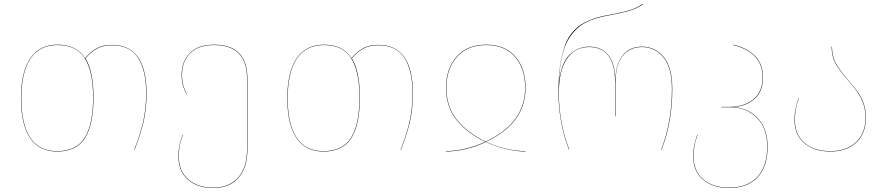

<svg xmlns="http://www.w3.org/2000/svg" viewBox="-20 -751 4443 963"><path d="M715 -282Q715 -201 698.5 -134Q682 -67 655 0H653Q680 -66 696.5 -134Q713 -202 713 -282Q713 -400 671.5 -462Q630 -524 541 -524Q496 -524 464.5 -506Q433 -488 409 -458Q449 -392 449 -262Q449 -127 406.5 -59Q364 9 267 9Q175 9 130 -60Q85 -129 85 -258Q85 -389 131.5 -458Q178 -527 269 -527Q364 -527 407 -459Q432 -490 463.5 -508Q495 -526 541 -526Q715 -526 715 -282ZM447 -262Q447 -392 405.5 -458.5Q364 -525 269 -525Q178 -525 132.5 -456.5Q87 -388 87 -258Q87 -130 131 -61.5Q175 7 267 7Q363 7 405 -60.5Q447 -128 447 -262Z M1221 -356V-2Q1221 90 1176 141Q1131 192 1050 192Q971 192 923 150.5Q875 109 875 35Q875 4 880 -21Q885 -46 895 -74H897Q886 -46 881.5 -21Q877 4 877 35Q877 108 924.5 149Q972 190 1050 190Q1129 190 1174 140Q1219 90 1219 -2V-356Q1219 -525 1054 -525Q976 -525 934.5 -484.5Q893 -444 893 -376Q893 -346 899 -324.5Q905 -303 917 -278H915Q903 -303 897 -324.5Q891 -346 891 -376Q891 -444 933 -485.5Q975 -527 1054 -527Q1221 -527 1221 -356Z M2051 -282Q2051 -201 2034.5 -134Q2018 -67 1991 0H1989Q2016 -66 2032.5 -134Q2049 -202 2049 -282Q2049 -400 2007.5 -462Q1966 -524 1877 -524Q1832 -524 1800.5 -506Q1769 -488 1745 -458Q1785 -392 1785 -262Q1785 -127 1742.5 -59Q1700 9 1603 9Q1511 9 1466 -60Q1421 -129 1421 -258Q1421 -389 1467.5 -458Q1514 -527 1605 -527Q1700 -527 1743 -459Q1768 -490 1799.5 -508Q1831 -526 1877 -526Q2051 -526 2051 -282ZM1783 -262Q1783 -392 1741.5 -458.5Q1700 -525 1605 -525Q1514 -525 1468.5 -456.5Q1423 -388 1423 -258Q1423 -130 1467 -61.5Q1511 7 1603 7Q1699 7 1741 -60.5Q1783 -128 1783 -262Z M2418 -527Q2513 -527 2564.5 -467.5Q2616 -408 2616 -311Q2616 -132 2418 -40Q2467 -17 2519 -5Q2571 7 2615 7V9Q2572 9 2519 -3.5Q2466 -16 2417 -39Q2367 -15 2314 -3Q2261 9 2216 9V7Q2260 7 2312.5 -5Q2365 -17 2414 -40Q2326 -81 2271.5 -147.5Q2217 -214 2217 -311Q2217 -407 2270.5 -467Q2324 -527 2418 -527ZM2416 -41Q2614 -133 2614 -311Q2614 -407 2563 -466Q2512 -525 2418 -525Q2325 -525 2272 -465.5Q2219 -406 2219 -311Q2219 -214 2273.5 -148Q2328 -82 2416 -41Z M2781 -290Q2781 -435 2814 -524.5Q2847 -614 2938 -650Q2964 -661 2989.5 -667Q3015 -673 3054 -680Q3105 -690 3138.5 -700Q3172 -710 3203 -731L3205 -729Q3173 -708 3139.5 -698Q3106 -688 3055 -678Q3017 -671 2991.5 -665Q2966 -659 2939 -648Q2867 -619 2827.5 -547.5Q2788 -476 2784 -342Q2796 -437 2837 -477Q2878 -517 2936 -517Q2995 -517 3029.5 -476.5Q3064 -436 3066 -353Q3070 -435 3105.5 -476Q3141 -517 3200 -517Q3265 -517 3308.5 -465.5Q3352 -414 3352 -304Q3352 -138 3298 0H3296Q3350 -138 3350 -304Q3350 -413 3307 -464Q3264 -515 3200 -515Q3140 -515 3103.5 -471Q3067 -427 3067 -333V-168H3065V-335Q3065 -429 3031 -472Q2997 -515 2936 -515Q2862 -515 2822.5 -455Q2783 -395 2783 -284Q2783 -206 2797.5 -132.5Q2812 -59 2836 0H2834Q2810 -60 2795.5 -134Q2781 -208 2781 -290Z M3830 -15Q3830 85 3779.5 138.5Q3729 192 3637 192Q3556 192 3506.5 150.5Q3457 109 3457 34Q3457 3 3462 -21.5Q3467 -46 3477 -74H3479Q3468 -46 3463.5 -21Q3459 4 3459 34Q3459 108 3507.5 149Q3556 190 3637 190Q3728 190 3778 137Q3828 84 3828 -15Q3828 -108 3776 -160.5Q3724 -213 3641 -213H3598V-215H3641Q3711 -215 3758 -252.5Q3805 -290 3805 -363Q3805 -427 3766.5 -467.5Q3728 -508 3657 -525L3658 -527Q3729 -510 3768 -469Q3807 -428 3807 -363Q3807 -292 3764.5 -255Q3722 -218 3660 -214Q3739 -207 3784.5 -154Q3830 -101 3830 -15Z M4234 -349Q4264 -315 4281.5 -291Q4299 -267 4311 -234Q4323 -201 4323 -160Q4323 -82 4275 -36.5Q4227 9 4145 9Q4064 9 4014.5 -32.5Q3965 -74 3965 -149Q3965 -180 3970 -204.5Q3975 -229 3985 -257H3987Q3976 -229 3971.5 -204Q3967 -179 3967 -149Q3967 -75 4015.5 -34Q4064 7 4145 7Q4226 7 4273.5 -38Q4321 -83 4321 -160Q4321 -201 4309 -233.5Q4297 -266 4280 -290Q4263 -314 4233 -348Q4192 -395 4171.5 -431Q4151 -467 4151 -517H4153Q4153 -468 4173 -432.5Q4193 -397 4234 -349Z"/></svg>

Font: FiraGO Two
Style: Regular
Weight: 100
Designer: bBox Type
Foundry: bBox Type GmbH
Version: Version 1.001